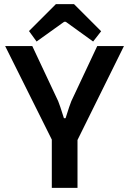

<svg xmlns="http://www.w3.org/2000/svg" viewBox="-20 -914 629 934"><path d="M292 -808 158 -712 121 -763 252 -894H340L472 -762L433 -712L300 -808ZM583 -690 357 -233V0H232V-235L5 -690H137L263 -422Q270 -406 291 -339H299Q320 -406 327 -422L453 -690Z"/></svg>

Font: Exo 2 Semi Bold
Style: Regular
Weight: 600
Designer: Natanael Gama
Version: Version 1.001;PS 001.001;hotconv 1.0.88;makeotf.lib2.5.64775